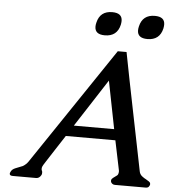

<svg xmlns="http://www.w3.org/2000/svg" viewBox="-60 -967 908 1031"><g transform="rotate(5 393.5 -451.5)"><path d="M503.4 -913.1Q557.1 -913.1 557.1 -870.6Q557.1 -861.3 554.7 -849.6Q540 -785.6 473.6 -785.6Q419.9 -785.6 419.9 -828.1Q419.9 -837.9 422.9 -849.6Q437.5 -913.1 503.4 -913.1ZM732.9 -913.1Q786.6 -913.1 786.6 -870.6Q786.6 -861.3 784.2 -849.6Q769.5 -785.6 703.1 -785.6Q649.4 -785.6 649.4 -828.1Q649.4 -837.9 652.3 -849.6Q667 -913.1 732.9 -913.1ZM567.9 -288.1 517.1 -545.4Q487.3 -498 438.5 -423.8Q390.1 -349.6 350.6 -288.1ZM785.6 -6.3Q784.7 -2.9 780.3 3.4Q775.9 9.8 762.7 9.8H597.7Q588.9 9.8 582.5 4.4Q576.7 -1 575.7 -5.9Q574.7 -10.7 575.7 -15.6Q577.1 -21 585.4 -27.3Q593.8 -34.2 600.1 -38.1Q606.4 -42 608.9 -45.9Q611.3 -49.8 612.3 -55.7Q613.8 -61.5 612.8 -68.8L579.6 -229H312.5Q290 -194.3 262.7 -152.3Q235.4 -110.4 219.2 -85Q202.6 -59.6 201.2 -55.2Q199.7 -50.3 198.7 -46.9Q198.2 -43.5 198.7 -39.6Q198.7 -35.6 201.2 -31.2Q203.6 -26.9 203.1 -21.5Q202.6 -16.1 202.6 -13.7Q201.7 -10.3 199.7 -7.3Q189.9 9.8 173.3 9.8H47.4Q30.3 9.8 30.3 -1Q30.3 -2.9 30.8 -4.9Q31.2 -7.8 33.7 -11.7Q39.6 -25.4 58.1 -32.7Q76.7 -40 97.2 -48.3Q114.7 -59.1 125 -74.2L550.8 -706.5H598.1Q610.4 -642.1 627 -558.6Q644 -475.1 661.6 -386.7Q679.2 -298.3 696.3 -214.8Q713.4 -131.3 724.6 -74.2Q727.5 -58.6 739.7 -48.8Q752 -39.1 761.7 -34.7Q771 -29.3 778.3 -24.4Q785.2 -19.5 785.6 -14.6Q786.1 -12.2 786.1 -10.3Q786.1 -7.8 785.6 -6.3Z"/></g></svg>

Font: Caudex
Style: Bold
Weight: 700
Italic angle: -13°
Version: Version 1.04